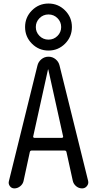

<svg xmlns="http://www.w3.org/2000/svg" viewBox="-20 -1045 540 1065"><path d="M199.2 -845.7Q219.7 -825.2 249 -825.2Q278.3 -825.2 298.8 -845.7Q319.3 -866.2 319.3 -895Q319.3 -923.8 298.8 -944.3Q278.3 -964.8 249 -964.8Q219.7 -964.8 199.2 -944.3Q178.7 -923.8 178.7 -895Q178.7 -866.2 199.2 -845.7ZM157.2 -987.3Q195.3 -1025.4 249 -1025.4Q302.7 -1025.4 340.8 -987.3Q378.9 -949.2 378.9 -895Q378.9 -840.8 340.8 -802.7Q302.7 -764.6 249 -764.6Q195.3 -764.6 157.2 -802.7Q119.1 -840.8 119.1 -895Q119.1 -949.2 157.2 -987.3ZM246.1 -659.2 164.1 -288.1Q163.1 -285.2 165.5 -282.7Q168 -280.3 170.9 -280.3H323.2Q326.2 -280.3 328.6 -282.7Q331.1 -285.2 330.1 -288.1L248 -659.2Q248 -660.2 247.1 -660.2Q246.1 -660.2 246.1 -659.2ZM59.6 0Q43.9 0 34.7 -12.7Q25.4 -25.4 29.3 -40L187.5 -680.7Q192.4 -702.1 209.5 -716.3Q226.6 -730.5 249 -730.5Q271.5 -730.5 288.6 -716.3Q305.7 -702.1 310.5 -680.7L468.8 -42Q472.7 -26.4 462.4 -13.2Q452.1 0 435.5 0Q417 0 402.3 -12.2Q387.7 -24.4 383.8 -42L348.6 -202.1Q346.7 -210 337.9 -210H156.2Q147.5 -210 145.5 -202.1L110.4 -40Q106.4 -23.4 91.8 -11.7Q77.1 0 59.6 0Z"/></svg>

Font: Rounded Mgen+ 1m regular
Style: Regular
Weight: 400
Designer: [Source Han Sans]
Ryoko NISHIZUKA  (kana & ideographs); Paul D. Hunt (Latin, Greek & Cyrillic); Wenlong ZHANG  (bopomofo
Version: Version 1.059.20150602